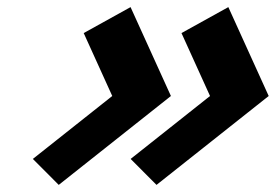

<svg xmlns="http://www.w3.org/2000/svg" viewBox="-20 -548 776 540"><path d="M347.2 -528 215.4 -455 295.7 -278 72.4 -101 145.2 -28 460.7 -278ZM347.4 -101 420.2 -28 735.7 -278 622.2 -528 490.4 -455 570.7 -278Z"/></svg>

Font: Hussar
Style: BdWideOblFour
Weight: 700
Foundry: Cannot Into Space Fonts
Version: Version 2.00